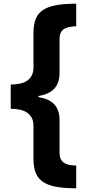

<svg xmlns="http://www.w3.org/2000/svg" viewBox="-20 -852 481 1038"><path d="M38 -395V-264C110 -264 161 -239 161 -171V3C161 117 206 166 392 166V43C346 42 302 33 302 -25V-202C302 -277 263 -315 188 -327V-333C262 -345 302 -383 302 -459V-642C302 -700 345 -708 392 -710V-832C204 -832 161 -783 161 -670V-488C161 -420 111 -395 38 -395Z"/></svg>

Font: Noto Sans Gurmukhi ExtraBold
Style: Regular
Weight: 800
Designer: Jelle Bosma - Monotype Design Team
Foundry: Monotype Imaging Inc.
Version: Version 2.004